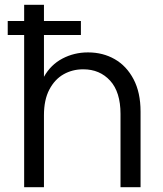

<svg xmlns="http://www.w3.org/2000/svg" viewBox="-20 -785 676 795"><path d="M562 -323V-10H479V-313Q479 -404 436 -451Q393 -498 325 -498H324Q280 -498 243.5 -477.5Q207 -457 184.5 -414.5Q162 -372 162 -308V-10H80V-640H12V-698H80V-765H162V-698H315V-640H162V-467Q190 -517 238.5 -542.5Q287 -568 344 -568H345Q406 -568 455 -540Q504 -512 533 -457Q562 -402 562 -323Z"/></svg>

Font: Kakao Big Sans
Style: Regular
Weight: 400
Designer: Park Young-rak; Lee Sang-min; Kim Jung-jin; Min Bon; Park Min-gyu;
Foundry: Kakao Corporation
Version: Version 2.003